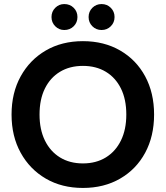

<svg xmlns="http://www.w3.org/2000/svg" viewBox="-20 -915 818 947"><path d="M389 12Q285 12 206 -34Q127 -80 82 -161.5Q37 -243 37 -350Q37 -457 82 -538.5Q127 -620 206 -666Q285 -712 389 -712Q493 -712 572.5 -666Q652 -620 696 -538.5Q740 -457 740 -350Q740 -243 696 -161.5Q652 -80 572.5 -34Q493 12 389 12ZM389 -109Q454 -109 502 -138.5Q550 -168 576.5 -222Q603 -276 603 -350Q603 -425 576.5 -478.5Q550 -532 502 -561Q454 -590 389 -590Q324 -590 276 -561Q228 -532 201.5 -478.5Q175 -425 175 -350Q175 -276 201.5 -222Q228 -168 276 -138.5Q324 -109 389 -109ZM297 -767Q271 -767 252.5 -785.5Q234 -804 234 -831Q234 -858 252.5 -876.5Q271 -895 297 -895Q325 -895 343.5 -876.5Q362 -858 362 -831Q362 -804 343.5 -785.5Q325 -767 297 -767ZM481 -767Q454 -767 435.5 -785.5Q417 -804 417 -831Q417 -858 435.5 -876.5Q454 -895 481 -895Q508 -895 526.5 -876.5Q545 -858 545 -831Q545 -804 526.5 -785.5Q508 -767 481 -767Z"/></svg>

Font: DM Sans 9pt 36pt
Style: Bold
Weight: 700
Version: Version 4.004;gftools[0.9.30]